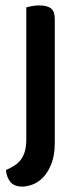

<svg xmlns="http://www.w3.org/2000/svg" viewBox="-20 -494 295 708"><path d="M182 32Q182 78 170 109Q158 140 140 159Q122 178 101 186Q80 194 62 194Q32 194 18 176.5Q4 159 2 133Q20 125 34 116Q48 107 57.5 94Q67 81 72 63Q77 45 77 19V-467Q84 -469 97 -471.5Q110 -474 125 -474Q154 -474 168 -463Q182 -452 182 -425V32Z"/></svg>

Font: Baloo 2 Latin Medium
Style: Regular
Weight: 500
Designer: Sarang Kulkarni and Ek Type
Foundry: Ek Type
Version: Version 1.001